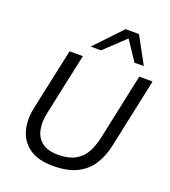

<svg xmlns="http://www.w3.org/2000/svg" viewBox="-171 -1092 1087 1226"><g transform="rotate(20 373.0 -478.5)"><path d="M331.5 11Q229 11 170.2 -30.8Q111.5 -72.5 92.8 -141.8Q74 -211 91.5 -292.5Q97.5 -322.5 108 -370.8Q118.5 -419 130 -473.5Q144.5 -541 156.8 -597.5Q169 -654 181.5 -713H272Q259.5 -654 247.2 -597.5Q235 -541 220.5 -473L182 -292Q168.5 -228.5 179 -177.8Q189.5 -127 228 -97Q266.5 -67 337.5 -67Q408 -67 452.2 -91.2Q496.5 -115.5 521 -158.5Q545.5 -201.5 558 -258L604 -473Q618 -540.5 630.2 -597.2Q642.5 -654 655 -713H745.5Q733 -654 721 -597.5Q709 -541 694.5 -473Q684.5 -427.5 675 -382.5Q665.5 -337.5 657.8 -300.5Q650 -263.5 645 -241Q630 -169.5 595 -112.5Q560 -55.5 496.2 -22.2Q432.5 11 331.5 11ZM596 -786Q574.5 -819 552.2 -852.2Q530 -885.5 507.5 -919Q472 -885.5 437.5 -853Q403 -820.5 368 -787.5H298Q341.5 -833.5 383.5 -877.8Q425.5 -922 469 -968H560.5Q585 -922.5 610 -877Q635 -831.5 659 -787Z"/></g></svg>

Font: Commissioner
Style: Italic
Weight: 400
Italic angle: -12°
Designer: Kostas Bartsokas
Foundry: Kostas Bartsokas
Version: Version 1.000; ttfautohint (v1.8.3)